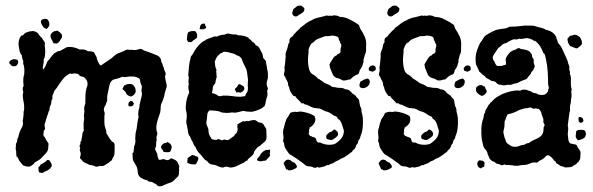

<svg xmlns="http://www.w3.org/2000/svg" viewBox="-20 -571 2085 675"><path d="M36 -339Q32 -338 27 -338Q22 -338 20 -341Q18 -343 16.5 -344.5Q15 -346 13 -348Q12 -355 17 -358.5Q22 -362 28 -363Q33 -363 38.5 -361.5Q44 -360 44 -353Q44 -345 36 -339ZM137 -369 134 -363Q134 -358 133.5 -352.5Q133 -347 132 -342Q131 -340 130.5 -334Q130 -328 132 -327Q136 -330 141 -341Q144 -349 146 -353.5Q148 -358 154 -363Q156 -366 158 -368.5Q160 -371 162 -374Q168 -380 171 -384Q173 -385 175.5 -386Q178 -387 180 -389Q182 -391 185 -391Q188 -391 191 -392Q201 -397 205.5 -400Q210 -403 215 -405Q218 -406 225 -406Q234 -406 243 -403.5Q252 -401 260 -397H275Q286 -394 288 -391Q293 -391 300 -390.5Q307 -390 311 -386Q314 -381 316 -376.5Q318 -372 320 -370V-366Q328 -342 335 -341Q347 -349 352.5 -353Q358 -357 363 -360Q368 -363 372.5 -366.5Q377 -370 382 -375Q392 -383 394 -383Q402 -386 406 -387.5Q410 -389 414 -391Q422 -396 429 -397Q434 -395 436 -396H438H443Q445 -396 447.5 -395.5Q450 -395 452 -395Q461 -395 468 -398Q470 -399 474 -399Q480 -399 485 -394Q509 -386 518 -382Q527 -378 533 -376Q547 -369 547 -354Q548 -352 549 -350Q550 -348 551 -346Q552 -344 552 -342.5Q552 -341 553 -339Q556 -333 557 -328Q558 -323 560 -320Q565 -312 560 -303Q562 -288 564 -281Q568 -268 564 -259Q559 -246 557 -232Q555 -227 553.5 -222Q552 -217 550 -212Q545 -204 545 -195Q545 -190 544.5 -185Q544 -180 543 -175Q539 -164 535.5 -153Q532 -142 530 -130Q529 -123 530 -115Q530 -111 532 -107Q535 -101 530 -90Q530 -83 531 -79Q528 -71 529 -64Q529 -54 525 -49Q526 -41 530 -37Q530 -35 531 -33.5Q532 -32 533 -30Q533 -20 539 -9Q548 -9 554 -12Q563 -9 565 -8.5Q567 -8 569 -8Q573 -8 576 -11Q578 -11 582 -15Q594 -10 598.5 -7Q603 -4 605 1Q611 13 610 17Q608 21 610 26Q609 30 609 39Q609 46 604 51Q597 57 592 63Q585 70 570 74L556 80Q554 81 550.5 82.5Q547 84 542 84Q538 84 536 83Q529 79 530 77L529 76Q519 73 519 71Q514 69 512.5 68.5Q511 68 509 68Q501 68 498 63Q484 60 474 53Q464 46 464 30Q463 20 460 14Q457 8 452 0Q447 -7 446.5 -15Q446 -23 446 -28Q444 -32 449 -35Q450 -38 450 -42Q450 -46 451 -49Q451 -52 451.5 -55.5Q452 -59 454 -62Q457 -73 456 -79Q456 -81 455.5 -83.5Q455 -86 456 -90Q456 -105 460 -116Q462 -132 463.5 -142Q465 -152 467 -160Q464 -177 470 -193Q470 -198 470.5 -201.5Q471 -205 472 -208L475 -221Q480 -237 479 -243Q478 -247 477.5 -250.5Q477 -254 478 -259Q480 -268 477 -272Q473 -281 473 -284Q473 -288 471.5 -292Q470 -296 466 -297L459 -300Q453 -302 447 -302H434Q426 -300 417 -300Q415 -300 414 -300.5Q413 -301 411 -301Q409 -301 405 -299Q398 -296 391.5 -294.5Q385 -293 378 -291Q370 -286 367 -278Q364 -270 362 -258Q359 -245 357.5 -236.5Q356 -228 357 -220Q357 -215 354 -210Q353 -208 352.5 -205.5Q352 -203 351 -201Q345 -194 345 -184Q349 -173 348 -169Q347 -166 347 -162Q347 -151 347 -140.5Q347 -130 350 -122L353 -113Q354 -108 354 -102Q356 -100 357.5 -97.5Q359 -95 361 -91Q365 -85 369 -79Q373 -73 378 -71Q383 -68 383 -60.5Q383 -53 383 -45Q383 -37 382.5 -31Q382 -25 379 -20Q375 -14 374 -10Q372 -5 369 -5Q367 -3 365.5 -2Q364 -1 362 1Q353 7 348 10Q343 13 338 13Q334 13 332 12Q325 14 321 15Q319 15 319 15Q315 15 313 13Q303 9 296 9Q293 8 282.5 3Q272 -2 270 -5Q268 -9 265 -11Q263 -11 261 -17Q266 -31 262 -38Q259 -44 262 -51Q257 -58 263 -65Q262 -69 263 -72Q267 -76 267 -84Q269 -91 269 -94.5Q269 -98 270 -102Q270 -105 275 -113Q274 -116 274 -119.5Q274 -123 274 -126V-139Q275 -145 275.5 -149.5Q276 -154 276 -157Q275 -159 275 -161.5Q275 -164 275 -166Q276 -171 276.5 -176Q277 -181 276 -187Q275 -195 280 -206V-215Q280 -226 280.5 -238Q281 -250 284 -261Q289 -272 287.5 -280.5Q286 -289 281 -294Q276 -301 267 -302Q260 -303 255 -311Q245 -313 243 -313Q241 -313 239.5 -312.5Q238 -312 236 -312Q234 -312 233.5 -311.5Q233 -311 232 -311Q231 -311 227 -313Q211 -305 202.5 -294.5Q194 -284 186 -272Q178 -259 172 -253Q171 -251 170 -248.5Q169 -246 168 -243Q167 -241 166 -238.5Q165 -236 164 -233Q166 -223 161 -218Q161 -212 159.5 -206Q158 -200 155 -195Q154 -190 154 -187Q154 -184 153 -182Q152 -180 151 -178.5Q150 -177 150 -175Q149 -171 148 -168.5Q147 -166 146 -164Q145 -160 144 -157Q143 -154 142 -151Q142 -149 140 -143Q138 -139 137 -134Q136 -129 138 -123Q140 -116 134 -112Q134 -105 133 -102Q131 -94 137 -89Q140 -85 141 -81Q144 -76 146 -73Q148 -70 150 -68Q151 -64 150 -57Q150 -40 141 -32L124 -14Q116 -7 111 -5Q107 -3 104 -1Q101 1 99 5Q88 14 82 15Q72 15 63 11Q62 11 59 8Q56 5 55 3Q47 -5 45 -12Q43 -18 38 -21Q37 -26 37 -30.5Q37 -35 37 -39Q36 -41 36 -43.5Q36 -46 35 -49Q36 -54 36 -62Q36 -68 40 -72Q40 -77 41 -81.5Q42 -86 44 -88Q45 -93 46 -96.5Q47 -100 48 -103Q49 -106 50 -109Q51 -112 52 -114Q59 -126 60 -130Q61 -134 61 -136Q59 -147 61 -152Q62 -157 62.5 -164Q63 -171 63 -173Q62 -176 64 -182Q65 -186 65 -192Q65 -203 63.5 -210Q62 -217 61 -224Q59 -237 62 -248Q60 -252 60 -255.5Q60 -259 60 -262L63 -269Q61 -286 62 -295Q63 -304 65 -309Q66 -323 65.5 -329Q65 -335 64 -340Q60 -349 62 -356Q60 -361 59 -364Q58 -367 58 -369Q57 -371 57 -373.5Q57 -376 56 -378Q52 -380 52 -384L49 -391Q44 -414 45.5 -423Q47 -432 50 -439Q54 -444 55 -445.5Q56 -447 57 -447Q58 -447 58.5 -446.5Q59 -446 60 -446Q69 -458 77 -458Q82 -461 88 -461Q93 -461 94 -462Q108 -461 115 -452Q116 -449 121 -444Q123 -441 128 -437Q129 -434 131 -431.5Q133 -429 135 -426Q140 -420 137 -412Q141 -391 137 -369ZM411 -260 415 -267Q417 -272 421 -272Q427 -276 435 -276Q446 -276 450 -270Q452 -268 454 -264.5Q456 -261 456 -258Q460 -247 451 -238Q445 -232 440 -232Q437 -232 433 -234Q425 -238 423 -244Q422 -247 419.5 -249.5Q417 -252 415 -254Q411 -255 411 -260ZM451 -207Q448 -197 439 -197Q435 -197 432 -198Q430 -207 433.5 -211.5Q437 -216 441 -216Q444 -216 445 -215ZM144 -469Q137 -472 134 -474L132 -477Q120 -492 126 -501Q133 -505 139 -505Q145 -505 148 -501.5Q151 -498 152 -494Q155 -484 152 -479Q149 -474 144 -469ZM158 -449Q162 -455 162 -455Q169 -462 176 -462Q177 -463 181 -463Q185 -463 186 -460Q191 -458 195.5 -452Q200 -446 197 -438Q192 -430 189 -425.5Q186 -421 180 -418L168 -419Q164 -429 161 -433Q157 -439 158 -449ZM115 17Q117 15 119 13.5Q121 12 123 7Q125 6 127.5 5Q130 4 133 2Q135 1 137 -0.5Q139 -2 141 -4Q143 -6 145 -7.5Q147 -9 149 -9Q150 -9 154 -7Q157 -2 160 3Q163 8 161 15Q157 22 150.5 26Q144 30 136 33Q132 37 128 37Q124 37 118 35Q116 32 115.5 27Q115 22 115 17ZM555 -37Q554 -39 553 -41.5Q552 -44 550 -46Q546 -50 546 -56Q552 -65 555 -66.5Q558 -68 560 -68Q565 -68 569 -72Q580 -66 581 -62L584 -55Q582 -43 579.5 -39.5Q577 -36 572 -36Q567 -36 563.5 -36Q560 -36 555 -37Z M639 -15 655 -26 665 -24Q668 -21 673 -21Q680 -15 676 -8Q674 -4 672.5 -0.5Q671 3 669 6Q666 7 660 7Q651 7 639 2Q638 -1 638.5 -3.5Q639 -6 639 -8Q639 -10 639.5 -11.5Q640 -13 639 -15ZM781 -78Q784 -80 787 -81.5Q790 -83 792 -85Q794 -87 797 -89Q800 -91 803 -93Q805 -98 807.5 -99.5Q810 -101 812 -104Q817 -115 815 -121Q814 -124 814.5 -127Q815 -130 815 -134L831 -143Q833 -145 836 -145Q837 -145 838 -144.5Q839 -144 840 -144Q844 -146 849 -146Q852 -146 853 -145Q860 -147 864.5 -148Q869 -149 876 -149L882 -146Q884 -144 887 -142Q890 -140 895 -140Q900 -140 904 -136Q908 -132 909 -129Q916 -119 916 -117Q917 -109 916.5 -106Q916 -103 917 -101Q917 -98 917 -89Q917 -80 912 -74L899 -63Q893 -57 890 -56Q887 -55 885 -52.5Q883 -50 881 -48L874 -39Q872 -30 869 -26.5Q866 -23 862 -20Q858 -17 854.5 -14Q851 -11 849 -6Q844 -6 842 -3Q837 2 834 2Q822 8 811.5 13Q801 18 788 18Q782 15 776 15Q772 15 770 16Q766 18 762 18Q755 17 750 15Q745 13 739 10L730 8Q717 7 712 0Q708 -6 701 -9Q696 -14 691.5 -20Q687 -26 682 -31Q672 -40 667 -55Q663 -58 661.5 -62Q660 -66 658 -71Q657 -72 653 -79Q652 -83 648 -91Q644 -95 642 -102Q640 -113 639.5 -117.5Q639 -122 638 -126L635 -139Q635 -142 635 -145.5Q635 -149 636 -152Q638 -170 634 -182Q633 -186 633 -189.5Q633 -193 633 -196Q634 -212 637 -223.5Q640 -235 645 -245Q645 -249 644 -252Q642 -260 642 -265Q642 -270 644 -275Q642 -282 642.5 -286.5Q643 -291 644 -298Q642 -302 642 -309Q643 -323 644.5 -338.5Q646 -354 650 -366Q650 -372 654 -376Q657 -379 660 -385Q664 -393 665 -394L672 -404Q687 -423 701 -429Q706 -433 709.5 -434Q713 -435 715 -436L724 -439Q726 -440 729.5 -441.5Q733 -443 737 -443Q740 -443 742 -442Q754 -449 769 -449Q775 -453 781 -453Q785 -453 793 -451Q802 -449 803 -450H806Q813 -450 817 -447Q839 -447 854 -438Q854 -434 860 -432Q862 -430 863.5 -428.5Q865 -427 866 -425Q870 -423 873.5 -420Q877 -417 879 -412Q890 -408 893 -400Q895 -395 897.5 -391Q900 -387 902 -383Q904 -376 904.5 -373.5Q905 -371 905 -368Q906 -366 910 -362Q913 -359 915 -356Q915 -350 917 -342Q919 -334 919 -328Q921 -323 921.5 -315.5Q922 -308 922 -300Q922 -296 920 -290Q915 -276 920 -265Q924 -258 919 -252Q922 -236 918 -228Q916 -223 915 -217.5Q914 -212 913 -207Q911 -196 907 -196Q906 -194 901 -191Q896 -188 890 -185.5Q884 -183 878 -181Q872 -179 870 -179Q868 -178 863 -178Q859 -178 855 -178.5Q851 -179 846 -179Q842 -180 839.5 -180.5Q837 -181 835 -181Q833 -181 832 -180.5Q831 -180 830 -180Q824 -178 818.5 -177Q813 -176 808 -175H804Q799 -175 796 -176Q788 -174 776 -174Q773 -174 764 -175Q755 -176 752 -179Q744 -181 734 -182Q724 -183 717 -183Q710 -178 709 -170Q708 -165 708 -160.5Q708 -156 707 -151Q706 -146 705.5 -141Q705 -136 707 -131Q709 -126 711 -121.5Q713 -117 713 -112Q713 -102 718 -92Q720 -90 721.5 -87.5Q723 -85 724 -82Q733 -79 741 -79Q744 -82 749 -82Q750 -82 754 -80Q758 -78 760 -78Q765 -78 768 -81Q773 -79 774 -79Q775 -79 776 -79Q780 -79 781 -78ZM842 -336 840 -340Q837 -346 834.5 -351.5Q832 -357 830 -363Q825 -374 811 -377Q809 -379 806 -381Q804 -381 803 -382L790 -385Q785 -387 779.5 -388Q774 -389 769 -389Q765 -389 764 -388Q761 -384 756 -384Q745 -375 742.5 -370.5Q740 -366 739 -364L735 -354Q736 -346 736.5 -340Q737 -334 740 -329Q742 -324 740 -319Q741 -316 741 -310Q741 -304 742 -301Q739 -291 739 -291Q738 -286 737.5 -282Q737 -278 735 -276Q729 -270 728 -262Q728 -256 727 -253Q726 -251 726 -248.5Q726 -246 725 -244Q730 -242 738 -240Q746 -236 748 -233H756Q762 -235 765 -235Q768 -235 770 -235Q777 -235 783.5 -234.5Q790 -234 798 -233Q803 -232 809 -231.5Q815 -231 820 -231Q823 -231 826.5 -231Q830 -231 833 -232Q843 -232 843 -236Q843 -238 844 -239.5Q845 -241 846 -243Q851 -248 851.5 -257Q852 -266 851 -269Q851 -283 852 -287Q852 -294 851 -297Q850 -308 848.5 -317.5Q847 -327 842 -336ZM812 -245Q805 -256 806 -258.5Q807 -261 810 -262Q811 -264 812.5 -265Q814 -266 815 -268Q816 -270 817 -271.5Q818 -273 819 -275H821Q825 -275 827 -273Q829 -271 831 -270.5Q833 -270 835 -269Q842 -261 837 -254Q832 -247 824 -245Q820 -247 818 -247Q816 -247 812 -245ZM929 -45Q930 -40 929 -35Q928 -30 929 -28Q931 -24 925 -18Q914 -5 912 -6H907Q901 -4 897 -4Q892 -4 887.5 -5.5Q883 -7 884 -11Q884 -14 888 -17Q895 -24 896 -29Q903 -37 907.5 -40Q912 -43 915 -44Q918 -44 921.5 -44Q925 -44 929 -45ZM664 -462Q669 -460 670 -457Q671 -454 673 -449Q675 -437 667 -434Q660 -430 653 -423H649H642Q641 -424 637 -431Q638 -442 638.5 -447Q639 -452 641 -457Q648 -461 652 -461.5Q656 -462 664 -462ZM701 -487Q700 -483 702 -480Q706 -477 704 -472Q700 -470 697 -469Q696 -468 695 -468H682Q683 -488 695 -488Q699 -488 701 -487Z M1177 -510V-512Q1193 -510 1200 -507L1218 -498Q1223 -495 1227 -493Q1231 -491 1233 -489L1242 -483Q1244 -478 1244.5 -475.5Q1245 -473 1246 -471Q1257 -455 1263 -440.5Q1269 -426 1267 -405V-394Q1267 -389 1265 -383Q1263 -381 1262.5 -378Q1262 -375 1261 -372Q1260 -370 1260 -368.5Q1260 -367 1259 -365Q1257 -358 1258 -354Q1256 -346 1255 -343.5Q1254 -341 1254 -340Q1250 -330 1245 -325Q1243 -317 1242 -314Q1238 -308 1233 -308Q1225 -304 1221.5 -301Q1218 -298 1216 -296Q1213 -292 1210 -291.5Q1207 -291 1204 -291Q1197 -288 1190 -288Q1185 -288 1183 -289Q1176 -294 1171 -295Q1153 -298 1148 -314L1145 -321Q1143 -326 1141 -331Q1139 -336 1139 -341Q1137 -344 1141 -350Q1148 -361 1152 -367.5Q1156 -374 1163 -376Q1167 -382 1171 -382Q1175 -384 1177 -388Q1177 -399 1178 -403Q1180 -407 1180 -411Q1180 -415 1177 -419Q1174 -422 1175 -426Q1171 -429 1171 -434Q1171 -441 1162 -443.5Q1153 -446 1147 -446Q1144 -446 1143 -445Q1139 -444 1131 -444H1125Q1122 -444 1121 -443Q1107 -438 1098 -434.5Q1089 -431 1083 -423Q1075 -419 1075 -418Q1070 -411 1068.5 -407Q1067 -403 1065 -398Q1064 -394 1065 -391L1063 -368Q1062 -347 1066 -331Q1069 -313 1086 -306Q1087 -304 1092 -301Q1094 -300 1097 -295Q1102 -293 1106 -290Q1110 -287 1115 -284Q1119 -280 1123.5 -278Q1128 -276 1134 -274Q1136 -273 1138 -272Q1140 -271 1142 -270Q1148 -264 1154 -265Q1162 -263 1167 -262.5Q1172 -262 1177 -262Q1187 -262 1194 -257Q1205 -257 1212 -250Q1220 -240 1223 -240Q1225 -238 1226.5 -237Q1228 -236 1230 -235Q1233 -230 1235.5 -227.5Q1238 -225 1240 -223Q1243 -219 1243 -214Q1245 -199 1248 -194Q1250 -190 1250.5 -186.5Q1251 -183 1251 -178Q1255 -164 1255.5 -156.5Q1256 -149 1256 -141Q1256 -130 1254.5 -117.5Q1253 -105 1248 -94Q1245 -86 1246 -85Q1241 -79 1240 -76.5Q1239 -74 1239 -73Q1239 -68 1236 -65Q1234 -63 1232.5 -60.5Q1231 -58 1231 -55Q1227 -46 1223 -45Q1219 -41 1218 -38Q1211 -33 1204 -27.5Q1197 -22 1188 -17Q1175 -12 1172 -9Q1166 -5 1161 -4Q1150 4 1144 5Q1140 6 1134 10Q1133 10 1132.5 9.5Q1132 9 1131 9Q1130 9 1126 11Q1124 13 1121.5 13.5Q1119 14 1117 15Q1108 17 1106 17.5Q1104 18 1102 18Q1099 18 1095 16Q1092 19 1088 19Q1086 19 1085 18.5Q1084 18 1082 18Q1079 16 1076.5 15.5Q1074 15 1070 14Q1062 14 1058 12.5Q1054 11 1047 4Q1043 1 1039.5 -1.5Q1036 -4 1033 -6Q1031 -8 1029 -9Q1027 -10 1025 -12Q1022 -14 1016.5 -17.5Q1011 -21 1005 -25Q999 -27 994 -33.5Q989 -40 986 -45Q979 -56 979 -65Q979 -70 975 -74Q976 -80 976.5 -85Q977 -90 976 -95Q974 -105 976 -116Q977 -119 978 -121.5Q979 -124 979 -127Q981 -131 981 -135Q984 -143 985.5 -148Q987 -153 990 -157Q993 -161 995.5 -165Q998 -169 1000 -174Q1005 -176 1009 -177Q1013 -178 1018 -178Q1022 -178 1024 -177Q1032 -179 1036 -179Q1040 -179 1047.5 -177.5Q1055 -176 1063 -173.5Q1071 -171 1078 -167.5Q1085 -164 1087 -161Q1091 -148 1085 -138Q1079 -128 1069 -123L1066 -112Q1068 -109 1066 -105Q1064 -102 1066 -98.5Q1068 -95 1071 -93Q1073 -93 1074.5 -92Q1076 -91 1078 -90Q1090 -87 1091 -83Q1093 -71 1099 -70H1106Q1120 -62 1138 -62Q1150 -62 1159 -66Q1174 -76 1181.5 -86.5Q1189 -97 1189 -112Q1186 -122 1181.5 -135.5Q1177 -149 1167 -154Q1166 -162 1155 -164Q1148 -169 1141 -173.5Q1134 -178 1124 -180Q1116 -183 1110 -187Q1104 -190 1099 -190Q1092 -190 1091 -191H1086Q1078 -193 1071.5 -196.5Q1065 -200 1058 -203Q1051 -203 1049 -206Q1048 -208 1045 -208Q1042 -208 1041 -207L1027 -222Q1024 -224 1022 -227Q1020 -230 1018 -233Q1013 -233 1011 -234.5Q1009 -236 1007 -240Q1003 -245 1000 -251.5Q997 -258 996 -266Q992 -270 993 -274Q993 -279 991 -283Q989 -287 987 -291Q985 -293 984.5 -295.5Q984 -298 983 -300Q976 -307 979 -315Q982 -323 980 -331Q980 -337 981 -339Q982 -349 983 -356Q984 -363 984 -369Q985 -372 984 -376V-382Q986 -391 990 -400Q991 -405 992 -408.5Q993 -412 994 -417Q998 -421 998 -424Q996 -433 1002 -439Q1006 -441 1009 -444Q1012 -449 1013.5 -450.5Q1015 -452 1016 -453Q1021 -459 1024 -461.5Q1027 -464 1029 -466Q1033 -468 1035 -473Q1048 -482 1056 -489Q1066 -496 1076 -500Q1087 -507 1103 -510Q1111 -512 1117.5 -513.5Q1124 -515 1130 -517Q1132 -515 1134 -515Q1135 -515 1135.5 -515.5Q1136 -516 1137 -516H1140Q1144 -516 1145 -515Q1151 -517 1155 -517Q1168 -517 1177 -510ZM1247 -284Q1250 -286 1253.5 -287.5Q1257 -289 1260 -291Q1263 -293 1273 -295Q1281 -290 1280 -282Q1279 -274 1274 -269Q1271 -266 1266 -263.5Q1261 -261 1256 -261Q1250 -261 1245 -265Q1243 -271 1244 -275Q1245 -279 1247 -284ZM1277 -323Q1277 -328 1276 -331Q1282 -341 1289 -341Q1301 -341 1301 -331Q1302 -326 1298.5 -323.5Q1295 -321 1290 -319Q1280 -321 1280 -322ZM1040 -551Q1043 -547 1047 -545Q1051 -542 1050 -538Q1050 -531 1043 -526L1030 -518Q1028 -516 1024 -514Q1023 -514 1022 -513.5Q1021 -513 1020 -513Q1010 -513 1007 -525Q1009 -533 1010.5 -537Q1012 -541 1017 -543Q1026 -552 1031 -551ZM995 28Q991 24 986 24L977 3Q984 -10 993 -10Q995 -10 1001 -8Q1007 -1 1016 1Q1019 6 1022.5 10.5Q1026 15 1021 20Q1016 23 1010 25.5Q1004 28 995 28ZM1154 -116Q1160 -115 1165.5 -108.5Q1171 -102 1167 -94Q1166 -92 1159 -86.5Q1152 -81 1147 -79H1144Q1139 -79 1137 -80Q1133 -82 1129 -82Q1124 -93 1129.5 -98Q1135 -103 1137 -105Q1141 -107 1144 -108Q1147 -109 1149 -111Z M1511 -510V-512Q1527 -510 1534 -507L1552 -498Q1557 -495 1561 -493Q1565 -491 1567 -489L1576 -483Q1578 -478 1578.5 -475.5Q1579 -473 1580 -471Q1591 -455 1597 -440.5Q1603 -426 1601 -405V-394Q1601 -389 1599 -383Q1597 -381 1596.5 -378Q1596 -375 1595 -372Q1594 -370 1594 -368.5Q1594 -367 1593 -365Q1591 -358 1592 -354Q1590 -346 1589 -343.5Q1588 -341 1588 -340Q1584 -330 1579 -325Q1577 -317 1576 -314Q1572 -308 1567 -308Q1559 -304 1555.5 -301Q1552 -298 1550 -296Q1547 -292 1544 -291.5Q1541 -291 1538 -291Q1531 -288 1524 -288Q1519 -288 1517 -289Q1510 -294 1505 -295Q1487 -298 1482 -314L1479 -321Q1477 -326 1475 -331Q1473 -336 1473 -341Q1471 -344 1475 -350Q1482 -361 1486 -367.5Q1490 -374 1497 -376Q1501 -382 1505 -382Q1509 -384 1511 -388Q1511 -399 1512 -403Q1514 -407 1514 -411Q1514 -415 1511 -419Q1508 -422 1509 -426Q1505 -429 1505 -434Q1505 -441 1496 -443.5Q1487 -446 1481 -446Q1478 -446 1477 -445Q1473 -444 1465 -444H1459Q1456 -444 1455 -443Q1441 -438 1432 -434.5Q1423 -431 1417 -423Q1409 -419 1409 -418Q1404 -411 1402.5 -407Q1401 -403 1399 -398Q1398 -394 1399 -391L1397 -368Q1396 -347 1400 -331Q1403 -313 1420 -306Q1421 -304 1426 -301Q1428 -300 1431 -295Q1436 -293 1440 -290Q1444 -287 1449 -284Q1453 -280 1457.5 -278Q1462 -276 1468 -274Q1470 -273 1472 -272Q1474 -271 1476 -270Q1482 -264 1488 -265Q1496 -263 1501 -262.5Q1506 -262 1511 -262Q1521 -262 1528 -257Q1539 -257 1546 -250Q1554 -240 1557 -240Q1559 -238 1560.5 -237Q1562 -236 1564 -235Q1567 -230 1569.5 -227.5Q1572 -225 1574 -223Q1577 -219 1577 -214Q1579 -199 1582 -194Q1584 -190 1584.5 -186.5Q1585 -183 1585 -178Q1589 -164 1589.5 -156.5Q1590 -149 1590 -141Q1590 -130 1588.5 -117.5Q1587 -105 1582 -94Q1579 -86 1580 -85Q1575 -79 1574 -76.5Q1573 -74 1573 -73Q1573 -68 1570 -65Q1568 -63 1566.5 -60.5Q1565 -58 1565 -55Q1561 -46 1557 -45Q1553 -41 1552 -38Q1545 -33 1538 -27.5Q1531 -22 1522 -17Q1509 -12 1506 -9Q1500 -5 1495 -4Q1484 4 1478 5Q1474 6 1468 10Q1467 10 1466.5 9.5Q1466 9 1465 9Q1464 9 1460 11Q1458 13 1455.5 13.5Q1453 14 1451 15Q1442 17 1440 17.5Q1438 18 1436 18Q1433 18 1429 16Q1426 19 1422 19Q1420 19 1419 18.5Q1418 18 1416 18Q1413 16 1410.5 15.5Q1408 15 1404 14Q1396 14 1392 12.5Q1388 11 1381 4Q1377 1 1373.5 -1.5Q1370 -4 1367 -6Q1365 -8 1363 -9Q1361 -10 1359 -12Q1356 -14 1350.5 -17.5Q1345 -21 1339 -25Q1333 -27 1328 -33.5Q1323 -40 1320 -45Q1313 -56 1313 -65Q1313 -70 1309 -74Q1310 -80 1310.5 -85Q1311 -90 1310 -95Q1308 -105 1310 -116Q1311 -119 1312 -121.5Q1313 -124 1313 -127Q1315 -131 1315 -135Q1318 -143 1319.5 -148Q1321 -153 1324 -157Q1327 -161 1329.5 -165Q1332 -169 1334 -174Q1339 -176 1343 -177Q1347 -178 1352 -178Q1356 -178 1358 -177Q1366 -179 1370 -179Q1374 -179 1381.5 -177.5Q1389 -176 1397 -173.5Q1405 -171 1412 -167.5Q1419 -164 1421 -161Q1425 -148 1419 -138Q1413 -128 1403 -123L1400 -112Q1402 -109 1400 -105Q1398 -102 1400 -98.5Q1402 -95 1405 -93Q1407 -93 1408.5 -92Q1410 -91 1412 -90Q1424 -87 1425 -83Q1427 -71 1433 -70H1440Q1454 -62 1472 -62Q1484 -62 1493 -66Q1508 -76 1515.5 -86.5Q1523 -97 1523 -112Q1520 -122 1515.5 -135.5Q1511 -149 1501 -154Q1500 -162 1489 -164Q1482 -169 1475 -173.5Q1468 -178 1458 -180Q1450 -183 1444 -187Q1438 -190 1433 -190Q1426 -190 1425 -191H1420Q1412 -193 1405.5 -196.5Q1399 -200 1392 -203Q1385 -203 1383 -206Q1382 -208 1379 -208Q1376 -208 1375 -207L1361 -222Q1358 -224 1356 -227Q1354 -230 1352 -233Q1347 -233 1345 -234.5Q1343 -236 1341 -240Q1337 -245 1334 -251.5Q1331 -258 1330 -266Q1326 -270 1327 -274Q1327 -279 1325 -283Q1323 -287 1321 -291Q1319 -293 1318.5 -295.5Q1318 -298 1317 -300Q1310 -307 1313 -315Q1316 -323 1314 -331Q1314 -337 1315 -339Q1316 -349 1317 -356Q1318 -363 1318 -369Q1319 -372 1318 -376V-382Q1320 -391 1324 -400Q1325 -405 1326 -408.5Q1327 -412 1328 -417Q1332 -421 1332 -424Q1330 -433 1336 -439Q1340 -441 1343 -444Q1346 -449 1347.5 -450.5Q1349 -452 1350 -453Q1355 -459 1358 -461.5Q1361 -464 1363 -466Q1367 -468 1369 -473Q1382 -482 1390 -489Q1400 -496 1410 -500Q1421 -507 1437 -510Q1445 -512 1451.5 -513.5Q1458 -515 1464 -517Q1466 -515 1468 -515Q1469 -515 1469.5 -515.5Q1470 -516 1471 -516H1474Q1478 -516 1479 -515Q1485 -517 1489 -517Q1502 -517 1511 -510ZM1581 -284Q1584 -286 1587.5 -287.5Q1591 -289 1594 -291Q1597 -293 1607 -295Q1615 -290 1614 -282Q1613 -274 1608 -269Q1605 -266 1600 -263.5Q1595 -261 1590 -261Q1584 -261 1579 -265Q1577 -271 1578 -275Q1579 -279 1581 -284ZM1611 -323Q1611 -328 1610 -331Q1616 -341 1623 -341Q1635 -341 1635 -331Q1636 -326 1632.5 -323.5Q1629 -321 1624 -319Q1614 -321 1614 -322ZM1374 -551Q1377 -547 1381 -545Q1385 -542 1384 -538Q1384 -531 1377 -526L1364 -518Q1362 -516 1358 -514Q1357 -514 1356 -513.5Q1355 -513 1354 -513Q1344 -513 1341 -525Q1343 -533 1344.5 -537Q1346 -541 1351 -543Q1360 -552 1365 -551ZM1329 28Q1325 24 1320 24L1311 3Q1318 -10 1327 -10Q1329 -10 1335 -8Q1341 -1 1350 1Q1353 6 1356.5 10.5Q1360 15 1355 20Q1350 23 1344 25.5Q1338 28 1329 28ZM1488 -116Q1494 -115 1499.5 -108.5Q1505 -102 1501 -94Q1500 -92 1493 -86.5Q1486 -81 1481 -79H1478Q1473 -79 1471 -80Q1467 -82 1463 -82Q1458 -93 1463.5 -98Q1469 -103 1471 -105Q1475 -107 1478 -108Q1481 -109 1483 -111Z M1685 -266Q1686 -263 1686.5 -260.5Q1687 -258 1689 -256Q1692 -252 1690 -245Q1681 -234 1673 -234Q1647 -246 1655 -265Q1657 -267 1661.5 -269.5Q1666 -272 1671 -272Q1674 -272 1675 -271Q1679 -268 1685 -266ZM2013 -1 2009 1Q2008 6 2002 8Q1996 10 1993 14Q1987 17 1981 17Q1973 17 1969 18Q1960 16 1959 14Q1951 14 1947 10Q1943 6 1936 3Q1933 -3 1932 -4.5Q1931 -6 1929 -6H1927Q1928 -8 1924 -12Q1920 -16 1919 -18Q1914 -21 1913 -23Q1909 -25 1906 -25Q1901 -25 1897 -20Q1893 -14 1889 -13L1885 -10Q1878 -7 1874.5 -4Q1871 -1 1868 1Q1865 0 1859 0Q1850 0 1843 4Q1836 7 1831 8Q1826 9 1818 9Q1813 10 1810 10Q1807 10 1805 11Q1802 12 1796 12Q1791 12 1788 11.5Q1785 11 1781 10Q1773 10 1770 9H1759Q1755 7 1754 7Q1753 7 1752.5 7.5Q1752 8 1751 8Q1749 10 1743 10Q1734 5 1730 5Q1725 5 1719 -1Q1716 -4 1711 -4Q1704 -9 1701 -14Q1700 -16 1699 -18Q1698 -20 1698 -22Q1693 -30 1694 -33Q1690 -43 1686 -46Q1682 -50 1680 -55Q1678 -60 1678 -63Q1677 -65 1677 -67Q1677 -69 1676 -71Q1674 -79 1673 -88.5Q1672 -98 1672 -106Q1673 -113 1672 -116Q1673 -140 1679 -154L1681 -165Q1681 -171 1685 -174Q1686 -185 1691 -190Q1693 -193 1697 -201Q1703 -207 1703 -208V-209Q1709 -213 1709 -214Q1719 -225 1727 -230Q1735 -235 1745 -240Q1778 -253 1799 -253Q1806 -253 1809 -252Q1813 -256 1823 -256Q1832 -256 1836 -253Q1843 -251 1845.5 -250Q1848 -249 1851 -247Q1853 -245 1854.5 -245Q1856 -245 1858 -244Q1867 -243 1869 -241L1872 -239Q1880 -237 1885 -237Q1898 -237 1903 -245Q1904 -246 1905.5 -248Q1907 -250 1907 -252Q1907 -256 1909 -260Q1910 -262 1909 -266Q1908 -270 1907 -273Q1907 -296 1905.5 -319Q1904 -342 1899 -365Q1897 -371 1896 -376.5Q1895 -382 1890 -385Q1881 -412 1862 -427Q1856 -427 1853 -431L1845 -434Q1838 -437 1831 -437Q1829 -437 1828 -436.5Q1827 -436 1825 -436Q1817 -434 1810 -434Q1809 -435 1806 -435Q1804 -435 1803 -434L1795 -432Q1793 -433 1788 -433Q1784 -433 1775 -428.5Q1766 -424 1764 -422Q1761 -420 1758 -419.5Q1755 -419 1753 -418Q1750 -416 1747.5 -415Q1745 -414 1743 -411Q1742 -410 1737 -406Q1730 -402 1725 -392Q1721 -387 1716.5 -379.5Q1712 -372 1712 -369L1714 -360Q1718 -357 1719 -352Q1724 -341 1726 -341L1728 -339H1739Q1745 -339 1749 -341Q1753 -343 1758 -343Q1760 -349 1758 -357Q1757 -361 1759 -368Q1765 -379 1772 -386Q1779 -393 1791 -396Q1793 -397 1798 -400Q1802 -402 1805 -402Q1812 -398 1815 -398H1817Q1831 -396 1837.5 -392.5Q1844 -389 1849 -381Q1851 -375 1851 -372Q1851 -367 1856 -364Q1856 -356 1856.5 -351Q1857 -346 1859 -342Q1861 -338 1858.5 -333.5Q1856 -329 1854 -324Q1849 -318 1848 -317Q1847 -312 1843.5 -308.5Q1840 -305 1837 -301Q1835 -299 1834 -296.5Q1833 -294 1828 -292L1812 -286Q1803 -281 1799.5 -279.5Q1796 -278 1794 -278Q1791 -278 1785 -276Q1774 -271 1772 -273Q1762 -273 1759 -272Q1756 -271 1752 -271H1749L1739 -273Q1730 -273 1725 -280Q1721 -286 1709 -286Q1700 -292 1694 -295Q1687 -297 1686 -302Q1680 -306 1677 -308.5Q1674 -311 1672 -313Q1670 -315 1668.5 -316.5Q1667 -318 1665 -319Q1663 -324 1661.5 -327.5Q1660 -331 1658 -335Q1653 -343 1652.5 -351Q1652 -359 1652 -367Q1652 -375 1654 -383.5Q1656 -392 1658 -397Q1659 -399 1660 -401.5Q1661 -404 1662 -407Q1667 -419 1669.5 -422.5Q1672 -426 1674 -428Q1682 -443 1687.5 -446.5Q1693 -450 1700 -454Q1707 -458 1712 -460.5Q1717 -463 1722 -465Q1728 -467 1740 -469Q1748 -470 1755.5 -471Q1763 -472 1771 -477Q1794 -477 1815 -480Q1817 -479 1822 -481H1840H1845Q1853 -481 1858 -480Q1874 -475 1883.5 -473Q1893 -471 1899 -466Q1925 -462 1936 -440Q1936 -436 1937 -434Q1938 -432 1939 -430Q1941 -424 1941 -422Q1944 -417 1947 -414Q1950 -411 1953 -406Q1956 -401 1957.5 -397Q1959 -393 1961 -389Q1963 -385 1964.5 -381.5Q1966 -378 1968 -374Q1970 -370 1971 -367.5Q1972 -365 1974 -360L1977 -352Q1977 -347 1980 -342Q1981 -340 1981 -338Q1981 -336 1982 -334Q1980 -327 1983 -322Q1985 -315 1983 -312Q1987 -305 1987 -297V-279Q1987 -270 1987.5 -266.5Q1988 -263 1989 -261Q1991 -257 1989 -252Q1987 -245 1989 -245Q1990 -232 1988.5 -226Q1987 -220 1987 -215Q1987 -210 1986 -206Q1985 -202 1984 -199Q1985 -181 1982 -175Q1979 -151 1976 -130Q1978 -122 1977.5 -116Q1977 -110 1976 -100Q1977 -89 1978 -81Q1979 -73 1984 -67L2003 -63Q2009 -61 2009 -57Q2011 -53 2012.5 -50.5Q2014 -48 2016 -46Q2021 -39 2021 -35Q2021 -33 2020.5 -23Q2020 -13 2019 -11ZM1760 -160Q1758 -152 1756 -148.5Q1754 -145 1754 -143Q1754 -132 1753.5 -127.5Q1753 -123 1752 -118Q1748 -107 1751 -99Q1752 -94 1753.5 -88.5Q1755 -83 1757 -81Q1758 -71 1765 -65.5Q1772 -60 1781 -56Q1785 -55 1792 -55Q1800 -55 1806 -58Q1814 -62 1823 -62Q1831 -68 1839 -68Q1850 -75 1849 -75Q1856 -78 1869 -84.5Q1882 -91 1885 -97Q1891 -104 1891 -120Q1891 -125 1893 -127Q1895 -129 1894.5 -130.5Q1894 -132 1894 -134Q1890 -139 1890 -144Q1891 -147 1890.5 -149.5Q1890 -152 1890 -153L1885 -167Q1884 -169 1883.5 -171Q1883 -173 1883 -176Q1880 -181 1877.5 -184.5Q1875 -188 1873 -188Q1870 -188 1864 -190Q1862 -189 1857 -189Q1852 -189 1850 -191Q1848 -193 1843 -193Q1838 -193 1836 -191Q1828 -191 1820.5 -189Q1813 -187 1805 -184Q1791 -176 1777 -172Q1772 -171 1769.5 -170.5Q1767 -170 1764 -168ZM2003 -449Q2017 -445 2022 -435Q2025 -429 2026 -422.5Q2027 -416 2022 -411Q2014 -404 2011.5 -402.5Q2009 -401 2007 -401Q2004 -401 2000 -403L1985 -409Q1975 -419 1975 -435Q1977 -437 1978.5 -439Q1980 -441 1982 -443Q1985 -446 1989 -446H1992Q1995 -449 2003 -449ZM1664 -7H1669Q1676 -7 1680.5 -3.5Q1685 0 1683 7Q1683 10 1682.5 13Q1682 16 1680 16Q1676 16 1671 21Q1661 19 1658.5 9Q1656 -1 1664 -7ZM2015 -160Q2027 -159 2029.5 -153.5Q2032 -148 2030 -143Q2025 -139 2021 -139Q2015 -141 2014 -148Q2013 -155 2015 -160ZM2011 -78 2009 -81Q2003 -89 2004 -94Q2005 -98 2005 -108Q2010 -114 2012 -114Q2037 -117 2038 -108Q2041 -100 2040 -97Q2038 -95 2038 -93Q2038 -91 2037 -89Q2032 -84 2024 -81Q2016 -78 2011 -78Z"/></svg>

Font: Black And White Picture
Style: Regular
Weight: 400
Designer: AsiaSoft Inc.
Foundry: AsiaSoft Inc.
Version: Version 1.64